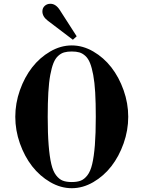

<svg xmlns="http://www.w3.org/2000/svg" viewBox="-20 -968 752 1006"><path d="M243.2 -698.2Q297.9 -730 356 -730Q414.1 -730 468.8 -698.2Q523.4 -666.5 563.5 -615Q603.5 -563.5 627.7 -495.1Q651.9 -426.8 651.9 -356Q651.9 -285.2 627.7 -216.8Q603.5 -148.4 563.5 -96.9Q523.4 -45.4 468.8 -13.7Q414.1 18.1 356 18.1Q297.9 18.1 243.2 -13.7Q188.5 -45.4 148.4 -96.9Q108.4 -148.4 84.2 -216.8Q60.1 -285.2 60.1 -356Q60.1 -426.8 84.2 -495.1Q108.4 -563.5 148.4 -615Q188.5 -666.5 243.2 -698.2ZM230 -356Q230 -268.1 234.9 -207.5Q239.7 -147 248.8 -108.6Q257.8 -70.3 273.9 -49.6Q290 -28.8 308.8 -21.5Q327.6 -14.2 356 -14.2Q384.3 -14.2 403.1 -21.5Q421.9 -28.8 438 -49.6Q454.1 -70.3 463.1 -108.6Q472.2 -147 477.1 -207.5Q481.9 -268.1 481.9 -356Q481.9 -429.2 478.8 -483.2Q475.6 -537.1 468.5 -575.2Q461.4 -613.3 451.9 -637.2Q442.4 -661.1 427.5 -674.8Q412.6 -688.5 396 -693.4Q379.4 -698.2 356 -698.2Q332.5 -698.2 315.9 -693.4Q299.3 -688.5 284.4 -674.8Q269.5 -661.1 260 -637.2Q250.5 -613.3 243.4 -575.2Q236.3 -537.1 233.2 -483.2Q230 -429.2 230 -356ZM202.1 -908.2Q202.1 -925.8 214.1 -937Q226.1 -948.2 244.1 -948.2Q272 -948.2 293 -916L381.8 -777.8L361.8 -759.8L230 -859.9Q202.1 -881.3 202.1 -908.2Z"/></svg>

Font: Flanker Steampunk
Style: Bold
Weight: 700
Designer: Alexey Kryukov, Leonardo Di Lena
Foundry: Alexey Kryukov, Leonardo Di Lena
Version: 1.210